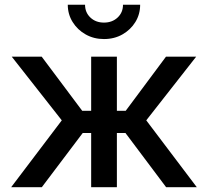

<svg xmlns="http://www.w3.org/2000/svg" viewBox="-20 -778 864 798"><path d="M26.4 0 236.8 -277.8 28.8 -542.5H153.3L321.8 -317.4H358.9V-542.5H465.8V-317.4H502.4L669.9 -542.5H795.4L587.9 -277.8L797.9 0H670.4L501.5 -225.1H465.8V0H358.9V-225.1H323.7L153.8 0ZM412.1 -615.7Q370.1 -615.7 336.2 -634.8Q302.2 -653.8 282 -686.3Q261.7 -718.8 261.7 -758.3H333.5Q333.5 -726.1 355.7 -705.1Q377.9 -684.1 412.1 -684.1Q446.3 -684.1 468.8 -705.1Q491.2 -726.1 491.2 -758.3H562.5Q562.5 -718.8 542.7 -686.5Q522.9 -654.3 489 -635Q455.1 -615.7 412.1 -615.7Z"/></svg>

Font: Inter 16pt Medium
Style: Regular
Weight: 500
Version: Version 4.001;git-66647c0bb